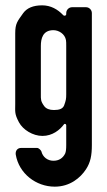

<svg xmlns="http://www.w3.org/2000/svg" viewBox="-20 -503 401 719"><path d="M138 -483C104 -483 81 -473 67 -454C45 -423 37 -415 37 -378V-114C37 -84 34 -77 51 -45C66 -17 103 6 139 6C176 6 204 -16 220 -38C223 -41 228 -38 228 -34V40C228 55 227 65 224 72C215 90 200 99 180 99C158 99 140 85 135 64C133 59 125 51 119 51H59C45 51 37 62 39 76C51 147 115 196 185 196C242 196 281 163 302 131C319 105 324 79 324 40V-454C324 -466 314 -476 302 -476H250C238 -476 228 -466 228 -454V-450C228 -444 220 -442 216 -447C196 -468 170 -483 138 -483ZM227 -353C228 -348 228 -340 228 -331V-150C228 -133 227 -127 220 -108C215 -96 203 -91 182 -91C165 -91 153 -96 146 -105C132 -124 133 -131 133 -150V-331C133 -358 140 -390 180 -390C200 -390 223 -376 227 -353Z"/></svg>

Font: DIN Rundschrift
Style: Eng
Weight: 400
Width: 3
Version: Version 1.027